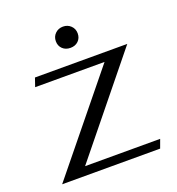

<svg xmlns="http://www.w3.org/2000/svg" viewBox="-122 -760 789 858"><g transform="rotate(-20 272.0 -330.5)"><path d="M393 -449H63L77 -490H516L152 -41H509L494 0H28ZM220 -610Q220 -632 235 -646.5Q250 -661 272 -661Q294 -661 309 -646.5Q324 -632 324 -610Q324 -588 309.5 -574Q295 -560 272 -560Q249 -560 234.5 -574Q220 -588 220 -610Z"/></g></svg>

Font: Fahkwang
Style: Regular
Weight: 400
Version: Version 1.000; ttfautohint (v1.6)